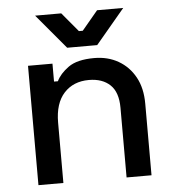

<svg xmlns="http://www.w3.org/2000/svg" viewBox="-51 -743 717 790"><g transform="rotate(-5 307.5 -348.0)"><path d="M76 0V-493H177V-419H193Q207 -449 243 -475Q279 -501 350 -501Q406 -501 449.5 -476Q493 -451 518 -405.5Q543 -360 543 -296V0H440V-288Q440 -352 408 -382.5Q376 -413 320 -413Q256 -413 217.5 -371Q179 -329 179 -249V0ZM243 -553 123 -696H231L297 -617H313L379 -696H487L367 -553Z"/></g></svg>

Font: Space Grotesk Light Medium
Style: Regular
Weight: 500
Version: Version 2.000